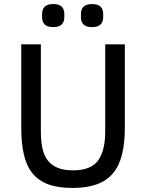

<svg xmlns="http://www.w3.org/2000/svg" viewBox="-20 -917 722 949"><path d="M182 -698V-267Q182 -219 190 -183Q198 -147 217 -123Q236 -99 266.5 -87Q297 -75 341 -75Q429 -75 464.5 -123.5Q500 -172 500 -267V-698H597V-286Q597 -209 583 -153Q569 -97 538.5 -60.5Q508 -24 458.5 -6Q409 12 338 12Q267 12 218.5 -6Q170 -24 140.5 -60.5Q111 -97 98 -153Q85 -209 85 -286V-698ZM243 -783Q214 -783 201 -796Q188 -809 188 -832V-848Q188 -871 201 -884Q214 -897 243 -897Q272 -897 285 -884Q298 -871 298 -848V-832Q298 -809 285 -796Q272 -783 243 -783ZM435 -783Q406 -783 393 -796Q380 -809 380 -832V-848Q380 -871 393 -884Q406 -897 435 -897Q464 -897 477 -884Q490 -871 490 -848V-832Q490 -809 477 -796Q464 -783 435 -783Z"/></svg>

Font: IBM Plex Sans Thai Text
Style: Regular
Weight: 450
Designer: Mike Abbink, Paul van der Laan, Pieter van Rosmalen, Ben Mitchell, Mark Frömberg
Foundry: Bold Monday
Version: Version 1.1